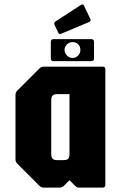

<svg xmlns="http://www.w3.org/2000/svg" viewBox="-20 -853 549 873"><path d="M179 0Q167.5 0 159 -8.5L59 -108.5Q50.5 -116.5 50.5 -128.5V-421.5Q50.5 -433.5 59 -441.5L159 -541.5Q167.5 -550 179 -550H446.5Q459 -550 459 -537.5V-12.5Q459 0 446.5 0H338.5Q332 0 328.5 -2.5Q325 -5 321 -8.5L296 -33.5L271 -8.5Q263 0 251 0ZM240 -125H269.5Q284.5 -125 290.2 -131.5Q296 -138 296 -153V-425H240.5Q225 -425 219 -418.5Q213 -412 213 -397V-153Q213 -138 219 -131.5Q225 -125 240 -125ZM223.5 -575Q211 -575 211 -587.5V-662.5Q211 -675 223.5 -675H395Q407.5 -675 407.5 -662.5V-587.5Q407.5 -575 395 -575ZM310 -589.5Q324.5 -589.5 335 -600.2Q345.5 -611 345.5 -626Q345.5 -641.5 335.5 -651.5Q325.5 -661.5 310 -661.5Q295 -661.5 284.2 -651Q273.5 -640.5 273.5 -626Q273.5 -611.5 284.5 -600.5Q295.5 -589.5 310 -589.5ZM258 -699.5Q249 -695.5 245 -704L227.5 -741Q224 -750 233 -756L349.5 -831.5Q358.5 -836.5 363 -825L391 -766Q395 -758 385.5 -753Z"/></svg>

Font: Jaro 24pt
Style: Regular
Weight: 400
Designer: Agyei Archer, Celine Hurka, Mirko Velimirović
Version: Version 1.000